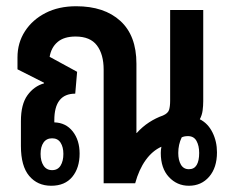

<svg xmlns="http://www.w3.org/2000/svg" viewBox="-20 -587 739 615"><path d="M144 8Q100 8 73.5 -23.5Q47 -55 47 -119V-199Q47 -253 68 -282Q89 -311 121 -320V-322L36 -365V-403Q36 -450 60 -487Q84 -524 126 -545.5Q168 -567 224 -567Q314 -567 365.5 -520Q417 -473 417 -383V-161H418Q436 -181 457.5 -195Q479 -209 502 -217Q518 -224 521.5 -235Q525 -246 525 -265V-555H631V-263Q631 -248 629 -233Q627 -218 620 -205Q646 -192 660.5 -163Q675 -134 675 -99Q675 -50 650 -21Q625 8 585 8Q547 8 521 -20Q495 -48 495 -97Q495 -107 497 -117Q468 -104 446.5 -74Q425 -44 413 0H312V-364Q312 -413 290.5 -441.5Q269 -470 222 -470Q185 -470 164.5 -452.5Q144 -435 139 -405L227 -357L221 -287Q154 -287 154 -202V-195Q191 -194 213 -166Q235 -138 235 -95Q235 -49 211.5 -20.5Q188 8 144 8ZM585 -45Q602 -45 610 -58.5Q618 -72 618 -97Q618 -120 609.5 -135.5Q601 -151 582 -151Q570 -151 562 -147Q551 -124 551 -97Q551 -74 559.5 -59.5Q568 -45 585 -45ZM147 -42Q165 -42 174 -56.5Q183 -71 183 -94Q183 -116 174 -130Q165 -144 147 -144Q129 -144 119.5 -130.5Q110 -117 110 -94Q110 -71 119.5 -56.5Q129 -42 147 -42Z"/></svg>

Font: Noto Sans Thai Looped ExtraCondensed SemiBold
Style: Regular
Weight: 600
Width: 2
Designer: Sasikarn Vongin, Ben Mitchell
Foundry: The Fontpad Ltd
Version: Version 1.001; ttfautohint (v1.8.4.7-5d5b)